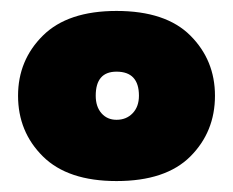

<svg xmlns="http://www.w3.org/2000/svg" viewBox="-20 -730 426 351"><path d="M13 -555Q13 -620 58.5 -665Q104 -710 193 -710Q283 -710 328 -665Q373 -620 373 -555Q373 -489 328 -444Q283 -399 193 -399Q104 -399 58.5 -444Q13 -489 13 -555ZM234 -555Q234 -599 193 -599Q155 -599 155 -555Q155 -535 165.5 -523Q176 -511 193 -511Q211 -511 222.5 -523Q234 -535 234 -555Z"/></svg>

Font: wassup Sans
Style: Black
Weight: 900
Version: Version 2.001